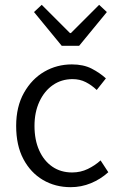

<svg xmlns="http://www.w3.org/2000/svg" viewBox="-20 -764 494 796"><path d="M273 12Q209 12 158 -18Q107 -48 77 -104.5Q47 -161 47 -242Q47 -322 79.5 -379.5Q112 -437 164 -467Q216 -497 278 -497Q326 -497 360 -479.5Q394 -462 419 -439L381 -391Q360 -411 335.5 -423.5Q311 -436 281 -436Q235 -436 199.5 -411.5Q164 -387 143.5 -343Q123 -299 123 -242Q123 -184 142.5 -140.5Q162 -97 197 -73Q232 -49 279 -49Q314 -49 344 -63.5Q374 -78 397 -99L429 -50Q397 -21 357 -4.5Q317 12 273 12ZM236 -574 121 -714 153 -744 270 -627H274L391 -744L423 -714L308 -574Z"/></svg>

Font: Assistant ExtraLight
Style: Regular
Weight: 400
Version: Version 3.000